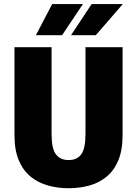

<svg xmlns="http://www.w3.org/2000/svg" viewBox="-20 -938 690 968"><path d="M326 11Q271.5 11 222.5 -2.5Q173.5 -16 135.2 -46.8Q97 -77.5 75 -129Q53 -180.5 53 -256V-700H240V-264Q240 -188.5 262 -159.8Q284 -131 326 -131Q368 -131 389.5 -159.8Q411 -188.5 411 -264V-700H598V-256Q598 -180.5 576.2 -129Q554.5 -77.5 516.8 -46.8Q479 -16 430 -2.5Q381 11 326 11ZM338 -760.5 442 -917.5H599L463 -760.5ZM161 -760.5 243 -917.5H398L293 -760.5Z"/></svg>

Font: Trispace ExtraBold
Style: Regular
Weight: 800
Designer: Tyler Finck
Foundry: Etcetera Type Company
Version: Version 1.210; ttfautohint (v1.8.3)